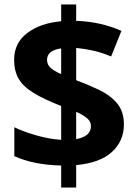

<svg xmlns="http://www.w3.org/2000/svg" viewBox="-20 -779 612 857"><path d="M253 -40Q188 -42 137 -52.5Q86 -63 44 -82V-211Q85 -191 143 -174.5Q201 -158 253 -155V-306Q176 -336 129.5 -364.5Q83 -393 63 -428Q43 -463 43 -512Q43 -587 101.5 -631.5Q160 -676 253 -684V-759H320V-686Q431 -682 522 -641L476 -527Q436 -544 395.5 -553Q355 -562 320 -565V-421Q374 -401 423 -377.5Q472 -354 502.5 -318Q533 -282 533 -223Q533 -150 480 -101Q427 -52 320 -42V58H253ZM253 -563Q190 -554 190 -512Q190 -491 205 -477Q220 -463 253 -448ZM320 -158Q386 -170 386 -216Q386 -236 369.5 -250.5Q353 -265 320 -280Z"/></svg>

Font: Noto Sans Gurmukhi UI
Style: Bold
Weight: 700
Designer: Jelle Bosma - Monotype Design Team
Foundry: Monotype Imaging Inc.
Version: Version 2.004; ttfautohint (v1.8.4.7-5d5b)